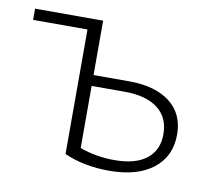

<svg xmlns="http://www.w3.org/2000/svg" viewBox="-55 -474 611 539"><g transform="rotate(10 250.5 -204.0)"><path d="M458 -131Q458 -69 413 -33.5Q368 2 287 2Q215 2 159 -23V-378H4V-410H198V-255H299Q374 -255 416 -222.5Q458 -190 458 -131ZM420 -125Q420 -173 386.5 -198.5Q353 -224 293 -224H198V-47Q244 -30 297 -30Q357 -30 388.5 -55Q420 -80 420 -125Z"/></g></svg>

Font: Ysabeau Infant Light
Style: Regular
Weight: 300
Designer: Christian Thalmann (Catharsis Fonts)
Version: Version 0.003